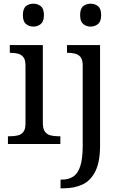

<svg xmlns="http://www.w3.org/2000/svg" viewBox="-20 -780 660 1040"><path d="M23 0V-42H36Q58 -42 76.5 -46.5Q95 -51 106.5 -65.5Q118 -80 118 -109V-426Q118 -456 106.5 -470.5Q95 -485 76.5 -489.5Q58 -494 36 -494H33V-536H212V-114Q212 -83 223 -67.5Q234 -52 253 -47Q272 -42 294 -42H307V0ZM161 -636Q137 -636 120.5 -650Q104 -664 104 -698Q104 -733 120.5 -746.5Q137 -760 161 -760Q184 -760 201 -746.5Q218 -733 218 -698Q218 -664 201 -650Q184 -636 161 -636ZM308 240V193H315Q351 193 376.5 176.5Q402 160 415 119.5Q428 79 428 9V-426Q428 -456 416.5 -470.5Q405 -485 386.5 -489.5Q368 -494 346 -494H343V-536H522V8Q522 97 496.5 148Q471 199 426.5 219.5Q382 240 324 240ZM471 -636Q447 -636 430.5 -650Q414 -664 414 -698Q414 -733 430.5 -746.5Q447 -760 471 -760Q494 -760 511 -746.5Q528 -733 528 -698Q528 -664 511 -650Q494 -636 471 -636Z"/></svg>

Font: Noto Serif Gurmukhi
Style: Regular
Weight: 400
Designer: Vaibhav Singh and the Monotype Design Team
Foundry: Monotype Imaging Inc.
Version: Version 2.003